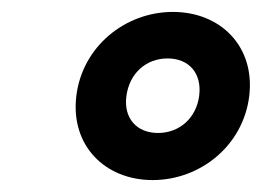

<svg xmlns="http://www.w3.org/2000/svg" viewBox="-20 -715 439 322"><path d="M270 -695C190 -695 118 -637 108 -554C98 -471 156 -413 236 -413C316 -413 388 -471 398 -554C408 -637 350 -695 270 -695ZM261 -617C297 -617 319 -592 314 -554C309 -517 281 -492 245 -492C209 -492 187 -517 192 -554C197 -592 225 -617 261 -617Z"/></svg>

Font: Falling Sky
Style: SeBdObl
Weight: 600
Designer: Paul D. Hunt
Foundry: Adobe Systems Incorporated
Version: Version 1.02